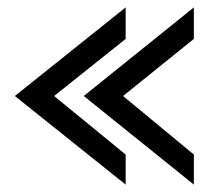

<svg xmlns="http://www.w3.org/2000/svg" viewBox="-20 -541 570 518"><path d="M20 -282 319 -43V-124L126 -282L319 -436V-521ZM206 -282 503 -43V-124L312 -282L503 -436V-521Z"/></svg>

Font: Charger Sport
Style: DfBd
Weight: 400
Designer: Jasper
Foundry: Cannot Into Space Fonts
Version: Version 1.1